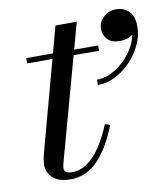

<svg xmlns="http://www.w3.org/2000/svg" viewBox="-71 -640 620 710"><g transform="rotate(-10 239.0 -285.0)"><path d="M344.5 -518Q344.5 -543 363.8 -561.5Q383 -580 411.5 -580Q441 -580 459.8 -561.2Q478.5 -542.5 478.5 -503Q478.5 -469.5 463 -436.2Q447.5 -403 421.8 -375.8Q396 -348.5 363.8 -332.2Q331.5 -316 297.5 -316V-336Q331 -336 364.5 -356Q398 -376 422.8 -408.2Q447.5 -440.5 455 -477Q434 -462 407 -462Q375 -462 359.8 -478.5Q344.5 -495 344.5 -518ZM316.5 -163Q284.5 -80.5 241 -35.2Q197.5 10 138.5 10Q92 10 71 -11Q50 -32 50 -58Q50 -77 59 -110L148.5 -440H53.5V-460H154L181 -560H261L233.5 -460H323.5V-440H228L123 -59Q121.5 -53.5 120 -47Q118.5 -40.5 118.5 -33.5Q118.5 -15 149.5 -15Q191.5 -15 229.2 -54.5Q267 -94 297.5 -169Z"/></g></svg>

Font: Bodoni* 11pt
Style: Italic
Weight: 400
Italic angle: -13°
Version: Version 2.3